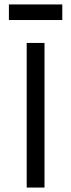

<svg xmlns="http://www.w3.org/2000/svg" viewBox="-20 -843 320 863"><path d="M100 -650H180V0H100ZM20 -753V-823H260V-753Z"/></svg>

Font: Syne
Style: Regular
Weight: 400
Designer: Lucas Descroix
Foundry: Bonjour Monde
Version: Version 2.200